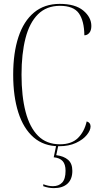

<svg xmlns="http://www.w3.org/2000/svg" viewBox="-20 -744 519 990"><path d="M284 10Q206 10 153.5 -35.5Q101 -81 74.5 -164Q48 -247 48 -359Q48 -471 75 -553Q102 -635 155.5 -679.5Q209 -724 288 -724Q368 -724 409.5 -689.5Q451 -655 451 -610Q451 -587 440.5 -574.5Q430 -562 415 -562Q414 -637 386.5 -675.5Q359 -714 289 -714Q220 -714 176 -670.5Q132 -627 111.5 -547Q91 -467 91 -359Q91 -248 112 -167.5Q133 -87 176.5 -43.5Q220 0 289 0Q349 0 382 -32.5Q415 -65 427 -118Q447 -112 447 -92Q447 -72 427.5 -48Q408 -24 371.5 -7Q335 10 284 10ZM258 226Q230 226 203 216V206Q217 211 228.5 213.5Q240 216 253 216Q283 216 300.5 197.5Q318 179 318 137Q318 103 303 86.5Q288 70 257 67L271 0H282L270 56Q309 61 331 80Q353 99 353 137Q353 180 328 203Q303 226 258 226Z"/></svg>

Font: Noto Serif Display Condensed ExtraLight
Style: Regular
Weight: 200
Width: 3
Designer: Monotype Design Team
Foundry: Monotype Imaging Inc.
Version: Version 2.009